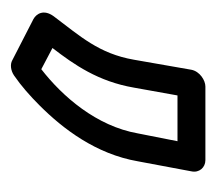

<svg xmlns="http://www.w3.org/2000/svg" viewBox="-42 -143 388 344"><g transform="rotate(90 152.0 29.0)"><path d="M104 149 66 129C96 90 126 47 137 -17L151 -95H233L219 -24C206 50 153 111 104 149ZM9 127C-4 145 5 158 14 163L88 201C95 205 106 204 115 198C134 185 152 169 169 152C211 110 256 51 269 -24L287 -120C290 -134 280 -145 267 -145H135C124 -145 108 -135 105 -120L87 -17C76 46 45 79 9 127Z"/></g></svg>

Font: Asimov
Style: WidOuIt
Weight: 500
Designer: Google
Version: Version 2.000980; 2014